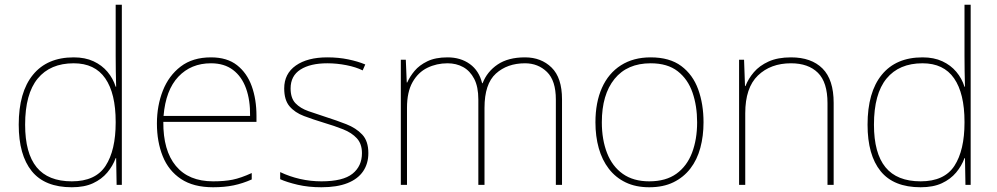

<svg xmlns="http://www.w3.org/2000/svg" viewBox="-20 -780 4204 810"><path d="M283 10Q169 10 114 -58Q59 -126 59 -254Q59 -391 119 -464.5Q179 -538 291 -538Q339 -538 374.5 -521.5Q410 -505 433.5 -477Q457 -449 468 -414H470Q469 -448 468.5 -480Q468 -512 468 -543V-760H494V0H472L470 -113H468Q456 -80 432.5 -52Q409 -24 372.5 -7Q336 10 283 10ZM283 -15Q383 -15 425.5 -80.5Q468 -146 468 -263V-266Q468 -386 424 -449.5Q380 -513 291 -513Q192 -513 139 -448.5Q86 -384 86 -254Q86 -134 134.5 -74.5Q183 -15 283 -15Z M870 -538Q938 -538 980 -505Q1022 -472 1042 -416.5Q1062 -361 1062 -291V-266H669Q668 -145 722 -80Q776 -15 879 -15Q927 -15 961.5 -22Q996 -29 1042 -50V-23Q1004 -6 965.5 2Q927 10 879 10Q796 10 743.5 -25Q691 -60 666.5 -121Q642 -182 642 -259Q642 -334 667 -397.5Q692 -461 742.5 -499.5Q793 -538 870 -538ZM870 -513Q786 -513 732.5 -456.5Q679 -400 670 -291H1035Q1036 -357 1018 -407Q1000 -457 963 -485Q926 -513 870 -513Z M1534 -134Q1534 -90 1512 -57.5Q1490 -25 1446 -7.5Q1402 10 1336 10Q1281 10 1236 -0.5Q1191 -11 1162 -24V-54Q1202 -35 1246 -25Q1290 -15 1336 -15Q1427 -15 1467 -47Q1507 -79 1507 -134Q1507 -173 1485.5 -196.5Q1464 -220 1427.5 -234.5Q1391 -249 1347 -262Q1301 -276 1262.5 -290.5Q1224 -305 1201.5 -331.5Q1179 -358 1179 -407Q1179 -469 1228 -503.5Q1277 -538 1361 -538Q1408 -538 1449 -529.5Q1490 -521 1521 -508L1510 -483Q1482 -497 1441.5 -505Q1401 -513 1361 -513Q1289 -513 1247.5 -486.5Q1206 -460 1206 -407Q1206 -366 1226.5 -344.5Q1247 -323 1281.5 -311Q1316 -299 1356 -286Q1400 -272 1441 -256Q1482 -240 1508 -212.5Q1534 -185 1534 -134Z M2195 -538Q2263 -538 2307 -495Q2351 -452 2351 -361V0H2325V-360Q2325 -440 2287.5 -476.5Q2250 -513 2195 -513Q2120 -513 2072 -469.5Q2024 -426 2024 -325V0H1998V-360Q1998 -414 1980.5 -447.5Q1963 -481 1934 -497Q1905 -513 1868 -513Q1822 -513 1783 -494Q1744 -475 1720.5 -433.5Q1697 -392 1697 -325V0H1671V-528H1692L1696 -432H1698Q1709 -457 1729 -481Q1749 -505 1783 -521.5Q1817 -538 1868 -538Q1923 -538 1962 -510Q2001 -482 2014 -429H2016Q2035 -478 2079.5 -508Q2124 -538 2195 -538Z M2948 -264Q2948 -206 2934.5 -156Q2921 -106 2892.5 -69Q2864 -32 2821 -11Q2778 10 2719 10Q2662 10 2619.5 -10.5Q2577 -31 2548.5 -68Q2520 -105 2506 -155Q2492 -205 2492 -264Q2492 -348 2519.5 -409.5Q2547 -471 2599.5 -504.5Q2652 -538 2725 -538Q2805 -538 2854 -501.5Q2903 -465 2925.5 -403Q2948 -341 2948 -264ZM2519 -264Q2519 -191 2541 -134.5Q2563 -78 2607.5 -46.5Q2652 -15 2719 -15Q2789 -15 2833.5 -47Q2878 -79 2899.5 -135.5Q2921 -192 2921 -264Q2921 -333 2901.5 -389.5Q2882 -446 2839 -479.5Q2796 -513 2725 -513Q2626 -513 2572.5 -447Q2519 -381 2519 -264Z M3317 -538Q3403 -538 3450 -491Q3497 -444 3497 -346V0H3471V-345Q3471 -433 3430.5 -473Q3390 -513 3317 -513Q3231 -513 3177.5 -461.5Q3124 -410 3124 -302V0H3098V-528H3119L3123 -417H3125Q3137 -448 3160.5 -475.5Q3184 -503 3222.5 -520.5Q3261 -538 3317 -538Z M3864 10Q3750 10 3695 -58Q3640 -126 3640 -254Q3640 -391 3700 -464.5Q3760 -538 3872 -538Q3920 -538 3955.5 -521.5Q3991 -505 4014.5 -477Q4038 -449 4049 -414H4051Q4050 -448 4049.5 -480Q4049 -512 4049 -543V-760H4075V0H4053L4051 -113H4049Q4037 -80 4013.5 -52Q3990 -24 3953.5 -7Q3917 10 3864 10ZM3864 -15Q3964 -15 4006.5 -80.5Q4049 -146 4049 -263V-266Q4049 -386 4005 -449.5Q3961 -513 3872 -513Q3773 -513 3720 -448.5Q3667 -384 3667 -254Q3667 -134 3715.5 -74.5Q3764 -15 3864 -15Z"/></svg>

Font: Noto Sans Khmer Thin
Style: Regular
Weight: 250
Version: Version 2.003